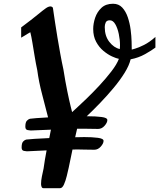

<svg xmlns="http://www.w3.org/2000/svg" viewBox="-20 -781 841 1014"><path d="M210 212.9Q202.1 212.9 199.5 205.3Q196.8 197.8 196.8 190.9Q196.8 172.9 201.2 151.1Q205.6 129.4 210 109.9Q212.9 85.9 217.3 61.8Q221.7 37.6 226.1 13.2L122.1 18.1Q118.7 18.1 106.4 15.9Q94.2 13.7 94.2 -2Q94.2 -25.4 102.3 -33.7Q110.4 -42 118.2 -43.9Q127.9 -45.4 161.1 -47.6Q194.3 -49.8 240.2 -51.8L249 -96.2L142.1 -91.8Q138.7 -91.8 126.2 -94Q113.8 -96.2 113.8 -111.8Q113.8 -135.3 122.1 -143.6Q130.4 -151.9 138.2 -153.8Q146.5 -155.3 172.4 -157.2Q198.2 -159.2 233.9 -161.1Q219.7 -217.8 202.4 -283Q185.1 -348.1 176.8 -410.2Q169.4 -444.8 163.1 -483.2Q156.7 -521.5 151.1 -555.7Q145.5 -589.8 140.1 -610.8L125 -602.1Q120.1 -599.1 112.1 -594Q104 -588.9 91.8 -582V-636.2Q149.9 -679.7 179.2 -703.9Q208.5 -728 222.2 -737.5Q235.8 -747.1 247.1 -747.1Q250 -747.1 254.9 -744.6Q259.8 -742.2 259.8 -736.8Q259.8 -737.8 262.7 -717Q265.6 -696.3 271 -661.1Q276.4 -626 283.4 -583Q290.5 -540 298.6 -495.8Q306.6 -451.7 314.9 -414.1Q325.2 -348.6 335.7 -297.9Q346.2 -247.1 353.5 -218Q360.8 -189 360.8 -189Q360.8 -189 382.3 -208.5Q403.8 -228 436.8 -259.8Q469.7 -291.5 504.9 -329.3Q540 -367.2 568.4 -404.1Q596.7 -440.9 607.9 -470.2Q594.2 -472.7 571.8 -482.9Q549.3 -493.2 526.4 -512.2Q503.4 -531.2 487.8 -560.1Q472.2 -588.9 472.2 -627.9Q472.2 -656.2 482.4 -687Q492.7 -717.8 515.6 -739.5Q538.6 -761.2 577.1 -761.2Q606.9 -761.2 625.7 -741Q644.5 -720.7 655 -689.5Q665.5 -658.2 669.9 -624.3Q674.3 -590.3 675 -561.8Q675.8 -533.2 675.8 -519Q675.8 -519 693.8 -524.2Q711.9 -529.3 740.7 -543.7Q769.5 -558.1 800.8 -585.9V-529.8Q780.8 -514.6 746.1 -495.1Q711.4 -475.6 669.9 -467.8Q662.1 -435.1 638.2 -396.5Q614.3 -357.9 580.6 -317.4Q546.9 -276.9 509.8 -238.3Q472.7 -199.7 438 -167H444.8Q486.3 -167 516.6 -163.1Q546.9 -159.2 546.9 -147Q546.9 -133.3 532.2 -116.7Q517.6 -100.1 498 -100.1Q480 -100.1 463.4 -100.6Q446.8 -101.1 431.2 -101.1H387.2L377 -56.2Q389.2 -56.2 401.1 -56.6Q413.1 -57.1 424.8 -57.1Q466.3 -57.1 496.6 -53.2Q526.9 -49.3 526.9 -37.1Q526.9 -23.4 512.2 -6.8Q497.6 9.8 478 9.8Q460 9.8 443.4 9.3Q426.8 8.8 411.1 8.8Q401.9 8.8 390.6 8.3Q379.4 7.8 362.8 8.8L342.8 105Q338.9 122.6 332.8 147.9Q326.7 173.3 317.9 193.1Q309.1 212.9 296.9 212.9ZM612.8 -522Q612.8 -526.4 613.3 -531.5Q613.8 -536.6 613.8 -541Q613.8 -570.8 607.4 -601.3Q601.1 -631.8 589.1 -652.8Q577.1 -673.8 560.1 -673.8Q543.5 -673.8 538.3 -662.4Q533.2 -650.9 533.2 -638.2Q533.2 -590.8 557.4 -559.8Q581.5 -528.8 612.8 -522Z"/></svg>

Font: Norican
Style: Regular
Weight: 400
Designer: Vernon Adams
Foundry: Vernon Adams
Version: Version 1.100; ttfautohint (v1.8.4.7-5d5b);gftools[0.9.33]